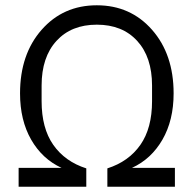

<svg xmlns="http://www.w3.org/2000/svg" viewBox="-20 -710 736 730"><path d="M50.8 0V-71.8H213.9Q140.6 -105.5 98.4 -179.2Q56.2 -252.9 56.2 -355Q56.2 -503.4 138.2 -596.7Q220.2 -689.9 348.1 -689.9Q476.1 -689.9 558.1 -596.7Q640.1 -503.4 640.1 -355Q640.1 -252.9 597.7 -179.2Q555.2 -105.5 481.9 -71.8H645V0H388.2V-69.8Q469.2 -95.7 513.7 -159.2Q558.1 -222.7 558.1 -325.2V-384.8Q558.1 -492.7 501.7 -554.4Q445.3 -616.2 348.1 -616.2Q251 -616.2 194.6 -554.4Q138.2 -492.7 138.2 -384.8V-325.2Q138.2 -222.7 182.6 -159.2Q227.1 -95.7 308.1 -69.8V0Z"/></svg>

Font: TASA Orbiter Text
Style: Regular
Weight: 400
Designer: Weizhong Zhang
Version: Version 1.000;Glyphs 3.1.2 (3151)